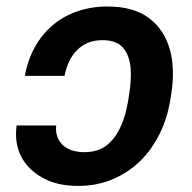

<svg xmlns="http://www.w3.org/2000/svg" viewBox="-20 -573 603 602"><path d="M32 -179.7H156.2Q154.1 -161.2 159.3 -145.8Q164.4 -130.3 175.8 -119.1Q187.1 -108 204.5 -101.9Q221.9 -95.9 244.3 -95.9Q289.4 -95.9 317.5 -119.7Q331.3 -131.4 342 -146.8Q352.6 -162.3 360.4 -180.4Q368.3 -198.5 373.6 -218.6Q378.9 -238.6 382.1 -259.2L385.3 -279.1Q388.5 -299.4 389.7 -319.1Q391 -338.8 389.6 -358.3Q386.7 -397.4 366.8 -422.2Q346.6 -447.1 300.8 -447.1Q276.3 -447.1 256.6 -439.1Q236.9 -431.1 222.1 -416.5Q207.4 -402 197.4 -381.4Q187.5 -360.8 182.2 -335.2H57.9Q67.1 -385.3 89.5 -425.6Q111.9 -465.9 145.4 -494.1Q179 -522.4 222.5 -537.5Q266 -552.6 317.1 -552.6Q398.8 -552.6 447.1 -516.3Q471.2 -498.2 487.6 -473.4Q503.9 -448.5 512.4 -418.1Q521 -387.8 522 -352.6Q523.1 -317.5 517 -279.1L513.8 -259.2Q505 -203.5 481 -154.3Q457 -105.1 420.1 -68.7Q383.2 -32.3 333.8 -11.2Q284.4 9.9 224.4 9.9Q159.8 9.9 114.7 -14.9Q67.5 -40.8 46.2 -82.6Q24.9 -124.3 32 -179.7Z"/></svg>

Font: Inter P Semi Bold
Style: Italic
Weight: 600
Italic angle: 9.39999°
Designer: Rasmus Andersson
Foundry: rsms
Version: Version 3.018;git-588b23468